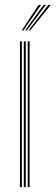

<svg xmlns="http://www.w3.org/2000/svg" viewBox="-20 -770 229 790"><path d="M94 0V-600H102V0ZM62 0V-600H70V0ZM78 0V-600H86V0ZM69.5 -645 139 -750H149L76.5 -645ZM97.5 -645 179 -750H189L104.5 -645ZM83.5 -645 159 -750H169L90.5 -645Z"/></svg>

Font: Big Shoulders Inline Text Thin Thin
Style: Regular
Weight: 250
Version: Version 2.002